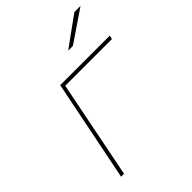

<svg xmlns="http://www.w3.org/2000/svg" viewBox="-208 -819 921 921"><g transform="rotate(-45 253.0 -358.5)"><path d="M500 -498H183L84 0H64L168 -517H504ZM464 -717H506L344 -607H312Z"/></g></svg>

Font: Montserrat Alternates Thin
Style: Italic
Weight: 250
Italic angle: -11.3°
Designer: Julieta Ulanovsky
Foundry: Julieta Ulanovsky
Version: Version 7.200